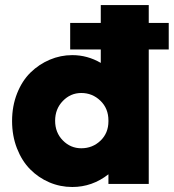

<svg xmlns="http://www.w3.org/2000/svg" viewBox="-20 -728 688 760"><path d="M647.9 -637.2V-532.2H568.8V0H409.2V-38.1Q345.2 12.2 266.1 12.2Q218.3 12.2 175 -6.3Q131.8 -24.9 99.1 -58.1Q66.4 -91.3 47.1 -140.9Q27.8 -190.4 27.8 -249Q27.8 -308.1 47.6 -358.2Q67.4 -408.2 100.8 -440.9Q134.3 -473.6 177 -491.7Q219.7 -509.8 266.1 -509.8Q326.2 -509.8 378.9 -479V-532.2H257.8V-637.2H378.9V-708H568.8V-637.2ZM301.8 -141.1Q346.2 -141.1 377.7 -171.1Q409.2 -201.2 409.2 -248V-251Q409.2 -298.8 377.4 -329.3Q345.7 -359.9 301.8 -359.9Q259.3 -359.9 228.8 -328.4Q198.2 -296.9 198.2 -250Q198.2 -203.1 228.8 -172.1Q259.3 -141.1 301.8 -141.1Z"/></svg>

Font: Human Sans Black
Style: Regular
Weight: 800
Designer: Tim Radville
Foundry: Continuum
Version: Version 1.000;FEAKit 1.0